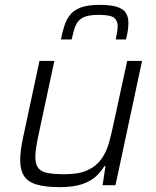

<svg xmlns="http://www.w3.org/2000/svg" viewBox="-20 -760 641 788"><path d="M225 8Q163 8 127.5 -3.5Q92 -15 77.5 -39.5Q63 -64 63 -102Q63 -122 66 -146Q69 -170 75 -197L142 -510H203L138 -206Q132 -178 128.5 -155Q125 -132 125 -116Q125 -86 137 -70.5Q149 -55 175.5 -50Q202 -45 246 -45Q304 -45 339.5 -61.5Q375 -78 395.5 -106.5Q416 -135 426.5 -171.5Q437 -208 445 -247L502 -510H563L454 0H401L413 -78H408Q394 -54 372 -34.5Q350 -15 315 -3.5Q280 8 225 8ZM230 -598Q236 -629 244.5 -655Q253 -681 268.5 -700Q284 -719 312.5 -729.5Q341 -740 387 -740Q435 -740 461 -731.5Q487 -723 497 -706.5Q507 -690 507 -667Q507 -651 504.5 -634Q502 -617 497 -598H455Q458 -614 460.5 -627.5Q463 -641 463 -653Q463 -676 447.5 -687.5Q432 -699 386 -699Q342 -699 320.5 -688Q299 -677 290 -654Q281 -631 274 -598Z"/></svg>

Font: Saira Thin Light
Style: Italic
Weight: 300
Italic angle: -12°
Version: Version 1.101